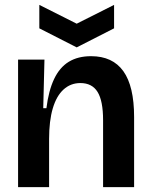

<svg xmlns="http://www.w3.org/2000/svg" viewBox="-20 -766 617 786"><path d="M54 0V-293V-522H162L157 -323H170Q179 -395 201.5 -442.5Q224 -490 261.5 -513Q299 -536 353 -536Q441 -536 485 -474.5Q529 -413 529 -287V0H402V-274Q402 -353 379.5 -389.5Q357 -426 309 -426Q269 -426 240 -399.5Q211 -373 196 -322Q181 -271 181 -197V0ZM141 -746 294 -669 447 -746V-650L294 -572L141 -650Z"/></svg>

Font: Bricolage Grotesque 60pt SemiBold
Style: Regular
Weight: 600
Version: Version 1.001;gftools[0.9.33.dev8+g029e19f]